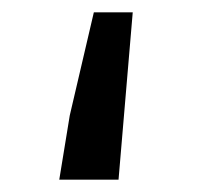

<svg xmlns="http://www.w3.org/2000/svg" viewBox="-20 -291 332 311"><path d="M93 -104 132 -271H195L172 0H76Z"/></svg>

Font: Nebula Sans Medium
Style: Regular
Weight: 500
Designer: Paul D. Hunt for Adobe (as Source Sans)
Foundry: Nebula Entertainment & Broadcasting LLC
Version: Version 1.010